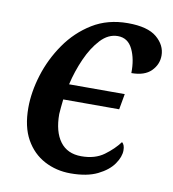

<svg xmlns="http://www.w3.org/2000/svg" viewBox="-68 -606 608 676"><g transform="rotate(10 236.0 -268.0)"><path d="M228 10Q177 10 134.5 -12.5Q92 -35 67 -79.5Q42 -124 42 -192Q42 -248 61 -309.5Q80 -371 117.5 -425Q155 -479 209.5 -512.5Q264 -546 336 -546Q407 -546 439.5 -518.5Q472 -491 472 -454Q472 -422 448.5 -398.5Q425 -375 378 -375Q379 -425 362 -460Q345 -495 309 -495Q275 -495 247.5 -465.5Q220 -436 200 -391Q180 -346 169 -298H368L358 -242H158Q156 -228 155 -214Q154 -200 153 -189Q153 -126 179 -91Q205 -56 255 -56Q304 -56 336 -79.5Q368 -103 388 -130Q398 -122 398 -102Q398 -79 380 -53Q362 -27 324.5 -8.5Q287 10 228 10Z"/></g></svg>

Font: Noto Serif SemiCondensed Medium
Style: Italic
Weight: 500
Width: 4
Italic angle: -12°
Designer: Monotype Design Team
Foundry: Monotype Imaging Inc.
Version: Version 2.013